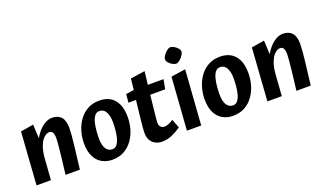

<svg xmlns="http://www.w3.org/2000/svg" viewBox="-69 -1094 2581 1531"><g transform="rotate(-20 1221.0 -328.0)"><path d="M38.9 0 69.9 -446.9 179.2 -464.9 184.8 -348Q219.8 -406.5 259.4 -435.7Q299 -464.9 337 -464.9Q387.6 -464.9 414.7 -435.3Q441.7 -405.7 441.7 -341.1Q441.7 -317.1 438.7 -280.7Q435.6 -244.2 430.8 -202Q426 -159.8 421 -119.4Q416 -78.9 412.2 -47Q408.4 -15 407 0H285.1Q286.7 -14 290.2 -43.7Q293.7 -73.3 298.3 -110Q302.8 -146.6 306.6 -183.7Q310.3 -220.8 313.1 -251.7Q315.9 -282.5 315.9 -298.9Q315.9 -335.3 306.2 -350.1Q296.6 -364.8 276.9 -364.8Q266.6 -364.8 251.9 -357.4Q237.2 -350 221.2 -330.7Q205.3 -311.4 192.6 -276.4Q179.8 -241.4 174.5 -186.7L161.2 0Z M678 14.9Q631.6 14.9 593.1 -6.1Q554.6 -27 531.7 -71.7Q508.8 -116.4 508.8 -186.1Q508.8 -236.3 523 -285.5Q537.1 -334.7 565.9 -375.4Q594.7 -416.1 638.3 -440.5Q681.9 -464.9 739.7 -464.9Q789.4 -464.9 827.4 -443.9Q865.4 -423 887.1 -378.6Q908.9 -334.1 908.9 -263.9Q908.9 -213.7 895 -164.5Q881.1 -115.3 852.3 -74.6Q823.6 -33.9 780.5 -9.5Q737.4 14.9 678 14.9ZM707.3 -63.9Q731.9 -63.9 747.1 -84.1Q762.2 -104.3 770.3 -135.9Q778.4 -167.5 781.3 -202.3Q784.1 -237.2 784.1 -266Q784.1 -319.6 765.9 -352.9Q747.7 -386.1 710.9 -386.1Q686.3 -386.1 670.9 -365.4Q655.5 -344.7 647.6 -312.6Q639.8 -280.5 636.9 -245.9Q634.1 -211.3 634.1 -184Q634.1 -123.8 653.2 -93.9Q672.4 -63.9 707.3 -63.9Z M1099.1 14.9Q1071.1 14.9 1046.2 2.7Q1021.4 -9.5 1006 -34.5Q990.7 -59.6 990.7 -97.8Q990.7 -106.6 991.2 -117.1Q991.8 -127.5 993.1 -144.4Q994.4 -161.2 997.3 -189.2Q1000.3 -217.2 1004.9 -260.8Q1009.6 -304.4 1017.3 -369.2H952.9L960.1 -440L1027.7 -450Q1029.7 -472.1 1032.5 -495.4Q1035.2 -518.7 1037.7 -543.7L1160 -561.7Q1156.5 -532 1153.5 -503.8Q1150.4 -475.7 1146.9 -450H1280.1L1265.1 -369.2H1138.1Q1127.8 -271.3 1121.5 -214.1Q1115.2 -156.9 1115.2 -141.1Q1115.2 -116.3 1127.7 -103.8Q1140.1 -91.2 1159.1 -91.2Q1176 -91.2 1196.3 -100.1Q1216.7 -109 1235 -120.9L1263.6 -47Q1227.7 -21.1 1186.7 -3.1Q1145.8 14.9 1099.1 14.9Z M1314.9 0 1346.9 -446.9 1469.2 -464.9 1436.2 0ZM1416.7 -531.2Q1404.8 -531.2 1387.7 -540.7Q1370.5 -550.2 1357.8 -564.8Q1345.1 -579.5 1345.1 -592.9Q1345.1 -606.7 1357.4 -625.2Q1369.7 -643.7 1386.8 -657.3Q1403.8 -670.9 1418 -670.9Q1430.4 -670.9 1447.5 -661.2Q1464.6 -651.5 1477.4 -637.1Q1490.1 -622.7 1490.1 -607.9Q1490.1 -595.4 1477.7 -576.9Q1465.4 -558.4 1448.3 -544.8Q1431.3 -531.2 1416.7 -531.2Z M1702 14.9Q1655.6 14.9 1617.1 -6.1Q1578.6 -27 1555.7 -71.7Q1532.8 -116.4 1532.8 -186.1Q1532.8 -236.3 1547 -285.5Q1561.1 -334.7 1589.9 -375.4Q1618.7 -416.1 1662.3 -440.5Q1705.9 -464.9 1763.7 -464.9Q1813.4 -464.9 1851.4 -443.9Q1889.4 -423 1911.1 -378.6Q1932.9 -334.1 1932.9 -263.9Q1932.9 -213.7 1919 -164.5Q1905.1 -115.3 1876.3 -74.6Q1847.6 -33.9 1804.5 -9.5Q1761.4 14.9 1702 14.9ZM1731.3 -63.9Q1755.9 -63.9 1771.1 -84.1Q1786.2 -104.3 1794.3 -135.9Q1802.4 -167.5 1805.3 -202.3Q1808.1 -237.2 1808.1 -266Q1808.1 -319.6 1789.9 -352.9Q1771.7 -386.1 1734.9 -386.1Q1710.3 -386.1 1694.9 -365.4Q1679.5 -344.7 1671.6 -312.6Q1663.8 -280.5 1660.9 -245.9Q1658.1 -211.3 1658.1 -184Q1658.1 -123.8 1677.2 -93.9Q1696.4 -63.9 1731.3 -63.9Z M1997.9 0 2028.9 -446.9 2138.2 -464.9 2143.8 -348Q2178.8 -406.5 2218.4 -435.7Q2258 -464.9 2296 -464.9Q2346.6 -464.9 2373.7 -435.3Q2400.7 -405.7 2400.7 -341.1Q2400.7 -317.1 2397.7 -280.7Q2394.6 -244.2 2389.8 -202Q2385 -159.8 2380 -119.4Q2375 -78.9 2371.2 -47Q2367.4 -15 2366 0H2244.1Q2245.7 -14 2249.2 -43.7Q2252.7 -73.3 2257.3 -110Q2261.8 -146.6 2265.6 -183.7Q2269.3 -220.8 2272.1 -251.7Q2274.9 -282.5 2274.9 -298.9Q2274.9 -335.3 2265.2 -350.1Q2255.6 -364.8 2235.9 -364.8Q2225.6 -364.8 2210.9 -357.4Q2196.2 -350 2180.2 -330.7Q2164.3 -311.4 2151.6 -276.4Q2138.8 -241.4 2133.5 -186.7L2120.2 0Z"/></g></svg>

Font: Ancizar Sans Thin
Style: Italic
Weight: 100
Italic angle: -4°
Designer: Cesar Puertas, Viviana Monsalve, Julian Moncada, Julian Prieto, Jose Castro, Mariel Hernandez, Felipe Aragon, Sara Alarc
Version: Version 8.100